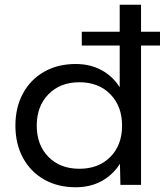

<svg xmlns="http://www.w3.org/2000/svg" viewBox="-20 -780 695 810"><path d="M486 -89Q456 -42 408.5 -16Q361 10 299 10Q224 10 166.5 -22.5Q109 -55 77 -114Q45 -173 45 -250Q45 -327 77 -386Q109 -445 166.5 -477.5Q224 -510 299 -510Q361 -510 408.5 -484Q456 -458 485 -412V-588H325V-646H485V-760H575V-646H655V-588H575V0H488ZM495 -250Q495 -332 445.5 -382.5Q396 -433 315 -433Q234 -433 184.5 -382.5Q135 -332 135 -250Q135 -168 184.5 -118Q234 -68 315 -68Q396 -68 445.5 -118Q495 -168 495 -250Z"/></svg>

Font: Goli
Style: Regular
Weight: 400
Designer: jaikishan Patel
Foundry: MagicType
Version: Version 1.000